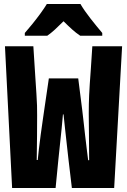

<svg xmlns="http://www.w3.org/2000/svg" viewBox="-20 -947 640 967"><path d="M41 0 5 -714H148Q154 -622 157.5 -565Q161 -508 163.5 -473.5Q166 -439 166.5 -415Q167 -391 167 -364Q167 -318 166.5 -262Q166 -206 165 -141H170Q172 -163 176 -197Q180 -231 185 -268.5Q190 -306 195 -339.5Q200 -373 203 -395L226 -552H374L394 -394Q397 -372 400.5 -338Q404 -304 408.5 -267Q413 -230 417 -196Q421 -162 424 -140H429Q429 -212 428 -270Q427 -328 427 -375Q427 -402 427.5 -423.5Q428 -445 429 -468Q430 -491 432 -522Q434 -553 437.5 -599.5Q441 -646 445 -714H595L555 0H342L325 -143Q322 -172 317 -214.5Q312 -257 307.5 -300Q303 -343 300 -371H297Q295 -343 290.5 -300Q286 -257 281.5 -214.5Q277 -172 274 -143L260 0ZM105 -781Q121 -799 142.5 -825.5Q164 -852 184 -879.5Q204 -907 216 -927H385Q405 -893 436 -853.5Q467 -814 495 -781V-767H384Q363 -781 343 -799Q323 -817 300 -840Q276 -816 257 -798.5Q238 -781 218 -767H105Z"/></svg>

Font: Noto Sans Mono Black
Style: Regular
Weight: 900
Designer: Monotype Design Team
Foundry: Monotype Imaging Inc.
Version: Version 2.014